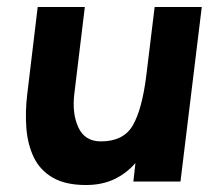

<svg xmlns="http://www.w3.org/2000/svg" viewBox="-20 -520 609 550"><path d="M193 -252Q186 -195 204.5 -155Q223 -115 269 -115Q334 -115 360.5 -161Q387 -207 399 -303L423 -500H558L497 0H362L368 -53Q342 -23 307 -6.5Q272 10 226 10Q167 10 130.5 -11.5Q94 -33 76.5 -70Q59 -107 55.5 -153.5Q52 -200 58 -250L88 -500H223Z"/></svg>

Font: Haskoy ExtraBold
Style: Italic
Weight: 800
Designer: Ertekin Erdin
Foundry: Ertekin Erdin
Version: Version 2.000; ttfautohint (v1.8.4.7-5d5b)